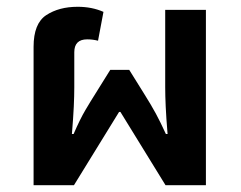

<svg xmlns="http://www.w3.org/2000/svg" viewBox="-20 -546 709 566"><path d="M79 0H198L331 -216H335L468 0H587V-517H467V-289Q467 -264 468.5 -231.5Q470 -199 474 -151H469Q453 -186 439.5 -211Q426 -236 404 -271L361 -340H305L262 -271Q248 -249 232 -222Q216 -195 197 -151H192Q196 -199 197.5 -231.5Q199 -264 199 -289V-392Q199 -430 237 -430Q253 -430 269 -426L285 -511Q251 -526 209 -526Q154 -526 116.5 -501.5Q79 -477 79 -408Z"/></svg>

Font: Noto Sans Thai UI Semi
Style: Regular
Weight: 600
Designer: Monotype Design Team
Foundry: Monotype Imaging Inc.
Version: Version 1.901